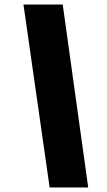

<svg xmlns="http://www.w3.org/2000/svg" viewBox="-20 -749 473 851"><path d="M200 82 84 -729H258L371 82Z"/></svg>

Font: Mona Sans ExtraLight Black
Style: Italic
Weight: 900
Italic angle: -11.6951°
Version: Version 2.000